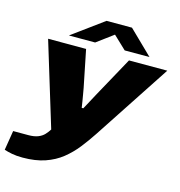

<svg xmlns="http://www.w3.org/2000/svg" viewBox="-164 -841 1093 1167"><g transform="rotate(15 382.0 -257.5)"><path d="M84 210Q45 210 16.5 204.5Q-12 199 -33 192L-13 69H82Q119 69 143 59.5Q167 50 182 34Q197 18 208 0L47 -528H286L333 -295Q336 -280 339.5 -258Q343 -236 347 -214Q351 -192 353 -175H363Q370 -188 379 -204.5Q388 -221 397 -238Q406 -255 414.5 -270.5Q423 -286 429 -297L556 -528H797L479 -44Q446 6 410 51.5Q374 97 329 133Q284 169 224 189.5Q164 210 84 210ZM164 -580 362 -725H522L671 -580H515L418 -672H453L329 -580Z"/></g></svg>

Font: Archivo Expanded Black
Style: Italic
Weight: 900
Width: 7
Italic angle: -10°
Designer: Hector Gatti
Foundry: Omnibus-Type
Version: Version 2.001